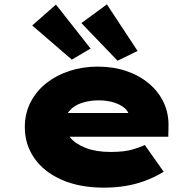

<svg xmlns="http://www.w3.org/2000/svg" viewBox="-20 -852 902 882"><path d="M457 10Q346 10 264 -26Q182 -62 138 -125Q94 -188 94 -268Q94 -331 120.5 -382.5Q147 -434 193.5 -470.5Q240 -507 300.5 -526.5Q361 -546 429 -546Q500 -546 559.5 -526Q619 -506 663.5 -469Q708 -432 732 -381Q756 -330 754 -268L753 -224H222L199 -333H592L573 -301V-319Q571 -340 552 -356Q533 -372 502 -381.5Q471 -391 433 -391Q392 -391 356.5 -379.5Q321 -368 300 -344Q279 -320 279 -284Q279 -248 303.5 -219Q328 -190 375 -172Q422 -154 488 -154Q552 -154 590 -165.5Q628 -177 645 -186L732 -63Q691 -38 646.5 -21.5Q602 -5 555 2.5Q508 10 457 10ZM520 -573 354 -746 471 -832 612 -618ZM310 -578 128 -735 237 -831 396 -629Z"/></svg>

Font: Lexend Tera Black
Style: Regular
Weight: 900
Version: Version 1.007